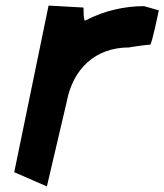

<svg xmlns="http://www.w3.org/2000/svg" viewBox="-20 -668 589 688"><path d="M31 -51 148 0 219 -303C241 -420 320 -498 443 -498C443 -499 509 -508 518 -508C524 -508 549 -631 549 -631L496 -646C427 -646 353 -630 285 -594C278 -594 280 -644 279 -641L154 -648Z"/></svg>

Font: Ember
Style: Ita
Weight: 400
Designer: Stig
Foundry: Cannot Into Space Fonts
Version: Version 0.127